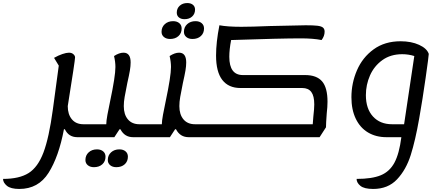

<svg xmlns="http://www.w3.org/2000/svg" viewBox="-158 -876 2869 1261"><path d="M430 -60 417 25H350Q293 25 268 -27H262Q228 153 161 259Q94 365 -31 365Q-88 365 -113 344Q-138 323 -138 299Q-31 299 30 260.5Q91 222 127.5 125.5Q164 29 189 -156L228 -445L197 -496Q225 -512 251.5 -521Q278 -530 295 -530Q313 -530 324 -520Q335 -510 335 -499Q335 -479 287 -179Q287 -125 314 -92.5Q341 -60 390 -60Z M795 -60 782 25H716Q660 25 633 -27H627L593 25H414L427 -60H540V-61Q540 -81 547.5 -122.5Q555 -164 565 -210Q600 -375 600 -436Q600 -470 591 -508Q625 -530 653 -530Q700 -530 700 -466Q700 -442 695 -412.5Q690 -383 678 -330Q666 -270 660.5 -238.5Q655 -207 655 -179Q655 -124 682 -92Q709 -60 758 -60ZM403 175Q403 144 424.5 124.5Q446 105 479 105Q504 105 519.5 118Q535 131 535 153Q535 184 514 203Q493 222 459 222Q434 222 418.5 209Q403 196 403 175ZM550 175Q550 144 571.5 124.5Q593 105 626 105Q651 105 666.5 118Q682 131 682 153Q682 184 661 203Q640 222 606 222Q581 222 565.5 209Q550 196 550 175Z M1160 -60 1147 25H1081Q1025 25 998 -27H992L958 25H779L792 -60H905V-61Q905 -81 912.5 -122.5Q920 -164 930 -210Q965 -375 965 -436Q965 -470 956 -508Q990 -530 1018 -530Q1065 -530 1065 -466Q1065 -442 1060 -412.5Q1055 -383 1043 -330Q1031 -270 1025.5 -238.5Q1020 -207 1020 -179Q1020 -124 1047 -92Q1074 -60 1123 -60ZM1003 -793Q1003 -821 1022.5 -838.5Q1042 -856 1072 -856Q1095 -856 1109 -844.5Q1123 -833 1123 -813Q1123 -785 1104 -767.5Q1085 -750 1054 -750Q1031 -750 1017 -761.5Q1003 -773 1003 -793ZM903 -667Q903 -698 924.5 -717.5Q946 -737 979 -737Q1004 -737 1019.5 -724Q1035 -711 1035 -689Q1035 -658 1014 -639Q993 -620 959 -620Q934 -620 918.5 -633Q903 -646 903 -667ZM1050 -667Q1050 -698 1071.5 -717.5Q1093 -737 1126 -737Q1151 -737 1166.5 -724Q1182 -711 1182 -689Q1182 -658 1161 -639Q1140 -620 1106 -620Q1081 -620 1065.5 -633Q1050 -646 1050 -667Z M1993 -208Q1993 -174 1988 -132Q1983 -65 1983 -40L1941 25H1145L1158 -60H1896Q1896 -71 1900 -111Q1906 -163 1906 -190Q1906 -246 1886.5 -272Q1867 -298 1827 -298H1421Q1343 -298 1302 -351Q1261 -404 1261 -511Q1261 -598 1283 -710Q1336 -700 1427 -700Q1493 -700 1615 -705Q1820 -710 1850 -710Q1900 -710 1926 -707Q1952 -704 1963 -695Q1974 -686 1974 -668Q1974 -639 1954 -613Q1899 -624 1818 -624Q1686 -624 1360 -613Q1348 -551 1348 -503Q1348 -383 1437 -383H1846Q1922 -383 1957.5 -341.5Q1993 -300 1993 -208Z M2658 -522Q2658 -509 2637.5 -365Q2617 -221 2595 -97Q2570 46 2539.5 142.5Q2509 239 2449.5 302Q2390 365 2293 365Q2234 365 2209 344.5Q2184 324 2184 299Q2285 299 2343 275Q2401 251 2432.5 192.5Q2464 134 2478 25H2380Q2311 25 2259 -6Q2207 -37 2178.5 -96.5Q2150 -156 2150 -237Q2150 -330 2186.5 -414.5Q2223 -499 2296 -552Q2369 -605 2473 -605Q2543 -605 2594.5 -581.5Q2646 -558 2658 -522ZM2417 -60H2496L2563 -508Q2525 -520 2484 -520Q2407 -520 2353 -481Q2299 -442 2272 -380.5Q2245 -319 2245 -251Q2245 -162 2291.5 -111Q2338 -60 2417 -60Z"/></svg>

Font: Lemonada Light
Style: Regular
Weight: 300
Designer: Mohamed Gaber (Arabic) Eduardo Tunni (Latin)
Foundry: Kief Type Foundry
Version: Version 3.006